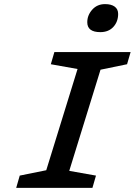

<svg xmlns="http://www.w3.org/2000/svg" viewBox="-20 -906 654 926"><path d="M463.9 -751Q400.9 -751 400.9 -798.8Q400.9 -832.5 424.8 -859.4Q448.7 -886.2 486.8 -886.2Q516.6 -886.2 533.2 -874Q549.8 -861.8 549.8 -838.9Q549.8 -801.3 526.6 -776.1Q503.4 -751 463.9 -751ZM75.2 -59.1 203.1 -85 354 -573.2 225.1 -596.2 242.2 -654.8H609.9L592.8 -596.2L464.8 -569.8L314 -82L442.9 -59.1L425.8 0H58.1Z"/></svg>

Font: IntelOne Mono Medium
Style: Italic
Weight: 500
Italic angle: -16°
Designer: Fred Shallcrass
Foundry: Frere-Jones Type LLC
Version: Version 1.200;hotconv 1.1.0;makeotfexe 2.6.0;FJTRelease1.2